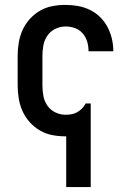

<svg xmlns="http://www.w3.org/2000/svg" viewBox="-20 -548 540 783"><path d="M250 215V8Q249 8 248.5 8Q248 8 247 8Q220 8 193.5 3Q167 -2 143.5 -15.5Q120 -29 101.5 -49.5Q83 -70 72 -94.5Q61 -119 56.5 -146Q52 -173 52 -200V-320Q52 -347 56.5 -374Q61 -401 72 -425.5Q83 -450 101.5 -470.5Q120 -491 143.5 -504.5Q167 -518 193.5 -523Q220 -528 247 -528Q273 -528 298 -523.5Q323 -519 346 -508Q369 -497 387.5 -479Q406 -461 418 -438.5Q430 -416 436 -391Q442 -366 442 -341Q442 -341 442 -340.5Q442 -340 442 -339H341Q341 -339 341 -339.5Q341 -340 341 -340Q341 -360 335.5 -378.5Q330 -397 317 -412Q304 -427 285.5 -433.5Q267 -440 247 -440Q226 -440 206 -430.5Q186 -421 173.5 -403Q161 -385 157 -363.5Q153 -342 153 -320V-200Q153 -178 157 -156.5Q161 -135 173.5 -117Q186 -99 206 -89.5Q226 -80 247 -80Q259 -80 271 -82Q283 -84 294 -90Q305 -96 313.5 -104.5Q322 -113 328 -124L329 -126H350V215Z"/></svg>

Font: Zed Sans Semibold
Style: Regular
Weight: 600
Designer: Belleve Invis
Foundry: Belleve Invis
Version: Version 1.0.0; ttfautohint (v1.8.4)